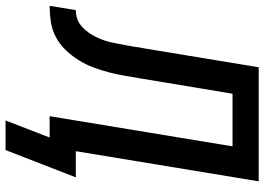

<svg xmlns="http://www.w3.org/2000/svg" viewBox="-182 -628 930 675"><g transform="rotate(90 282.5 -290.0)"><path d="M472 155H368L428 0H353L459 -643H274L220 -318Q215 -290 210.5 -263Q206 -236 199 -209Q192 -182 182 -155Q172 -128 156.5 -103Q141 -78 120.5 -56.5Q100 -35 74 -21.5Q48 -8 20 -4Q-8 0 -35 0L-20 -92Q-7 -92 6 -95.5Q19 -99 30 -107Q41 -115 50 -125.5Q59 -136 66 -147.5Q73 -159 78.5 -171.5Q84 -184 88 -196.5Q92 -209 94.5 -222Q97 -235 99.5 -247.5Q102 -260 104.5 -273Q107 -286 109 -299Q110 -308 111.5 -317Q113 -326 115 -335L181 -735H582L476 -92H568Z"/></g></svg>

Font: Iosevka Curly SmBdEx
Style: Italic
Weight: 600
Width: 7
Italic angle: -9°
Monospace: yes
Designer: Belleve Invis
Foundry: Belleve Invis
Version: Version 11.1.0; ttfautohint (v1.8.3)